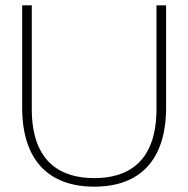

<svg xmlns="http://www.w3.org/2000/svg" viewBox="-20 -690 705 719"><path d="M63 -670V-287C63 -94 159 9 333 9C507 9 602 -94 602 -287V-670H566V-282C566 -74 449 -23 333 -23C217 -23 99 -74 99 -282V-670Z"/></svg>

Font: LT Wave Alt Thin
Style: Regular
Weight: 100
Designer: Daniel Lyons
Version: Version 2.5 (Glyphs App)